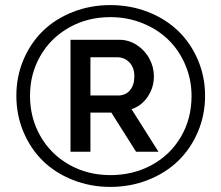

<svg xmlns="http://www.w3.org/2000/svg" viewBox="-20 -735 878 762"><path d="M44.9 -355Q44.9 -431.2 73.2 -498Q101.6 -564.9 150.6 -612.5Q199.7 -660.2 269.3 -687.5Q338.9 -714.8 418 -714.8Q497.6 -714.8 567.4 -687.5Q637.2 -660.2 686.8 -612.5Q736.3 -564.9 765.1 -498Q793.9 -431.2 793.9 -355Q793.9 -278.3 765.1 -211.2Q736.3 -144 686.8 -96.2Q637.2 -48.3 567.4 -20.8Q497.6 6.8 418 6.8Q338.9 6.8 269.3 -20.8Q199.7 -48.3 150.6 -96.2Q101.6 -144 73.2 -211.2Q44.9 -278.3 44.9 -355ZM740.2 -354Q740.2 -418.9 715.8 -476.8Q691.4 -534.7 648.9 -576.4Q606.4 -618.2 546.4 -642.6Q486.3 -667 418 -667Q327.1 -667 253.9 -625.5Q180.7 -584 139.9 -512.7Q99.1 -441.4 99.1 -355Q99.1 -267.6 139.9 -195.6Q180.7 -123.5 253.9 -81.8Q327.1 -40 418 -40Q507.8 -40 581.3 -79.6Q654.8 -119.1 697.5 -191.2Q740.2 -263.2 740.2 -354ZM259.8 -577.1H453.1Q491.7 -577.1 523.9 -555.7Q556.2 -534.2 573.5 -501Q590.8 -467.8 590.8 -432.1Q590.8 -387.7 566.2 -351.1Q541.5 -314.5 502 -301.8L608.9 -132.8H520L421.9 -288.1H338.9V-132.8H259.8ZM448.2 -356Q478.5 -356 495.8 -376.7Q513.2 -397.5 513.2 -432.1Q513.2 -466.8 493.7 -487.3Q474.1 -507.8 444.8 -507.8H338.9V-356Z"/></svg>

Font: Rawline SemiBold
Style: Regular
Weight: 600
Designer: Matt McInerney, Pablo Impallari, Rodrigo Fuenzalida
Foundry: Matt McInerney, Pablo Impallari, Rodrigo Fuenzalida
Version: Version 4.020;PS 004.020;hotconv 1.0.88;makeotf.lib2.5.64775